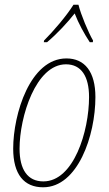

<svg xmlns="http://www.w3.org/2000/svg" viewBox="-20 -785 461 815"><path d="M167 -613 166 -606H180C224 -643 267 -690 297 -728C313 -686 339 -639 361 -606H374L375 -613C355 -647 323 -724 313 -765H292C262 -717 206 -652 167 -613ZM163 10C310 10 385 -209 385 -373C385 -480 340 -537 262 -537C108 -537 36 -301 36 -154C36 -45 82 10 163 10ZM164 -15C98 -15 63 -64 63 -154C63 -289 132 -512 260 -512C325 -512 358 -461 358 -373C358 -228 293 -15 164 -15Z"/></svg>

Font: Noto Sans Condensed Thin
Style: Italic
Weight: 100
Width: 3
Italic angle: -12°
Designer: Monotype Design Team
Foundry: Monotype Imaging Inc.
Version: Version 2.013